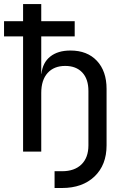

<svg xmlns="http://www.w3.org/2000/svg" viewBox="-20 -750 639 950"><path d="M250 180.2V97.2H287.1Q348.6 97.2 383.1 63.5Q417.5 29.8 417.5 -30.8V-299.8Q417.5 -358.9 387 -391.4Q356.4 -423.8 302.7 -423.8Q247.1 -423.8 215.6 -388.9Q184.1 -354 184.1 -290V0H94.2V-569.8H0V-645H94.2V-730H184.1V-645H349.6V-569.8H184.1V-384.8H185.1Q190.9 -439.9 228.5 -470Q266.1 -500 328.6 -500Q411.6 -500 459.5 -449Q507.3 -397.9 507.3 -310.1V-30.8Q507.3 66.4 447.5 123.3Q387.7 180.2 287.1 180.2Z"/></svg>

Font: UDEV Gothic 35
Style: Regular
Weight: 400
Version: v2.1.0; ttfautohint (v1.8.4.7-5d5b-dirty) -l 6 -r 45 -G 200 